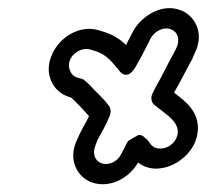

<svg xmlns="http://www.w3.org/2000/svg" viewBox="-20 -603 518 481"><path d="M327 -265C327 -265 302 -251 301 -250C297 -244 294 -236 290 -229L283 -216C276 -201 255 -187 234 -194C218 -200 210 -218 220 -241L224 -252C234 -271 245 -288 255 -313C258 -321 258 -330 254 -336C239 -358 219 -373 207 -388C207 -389 206 -389 206 -389L196 -398C193 -401 190 -404 186 -405L173 -409C164 -412 159 -417 155 -427C143 -458 179 -487 206 -479L219 -475C239 -469 254 -456 267 -440L278 -427C278 -427 297 -396 320 -436C332 -457 341 -474 351 -494L357 -506C365 -522 387 -537 407 -530C425 -524 432 -505 422 -483L417 -473C399 -441 386 -412 369 -383C369 -382 368 -381 368 -381L362 -369C357 -358 359 -346 367 -340L395 -318C416 -302 430 -285 424 -263C419 -244 399 -229 378 -231C366 -232 360 -237 352 -249C349 -254 344 -257 344 -257C337 -264 334 -265 327 -265ZM151 -361 159 -358C175 -343 189 -328 203 -312C196 -297 187 -283 179 -266L174 -255C148 -203 174 -159 210 -146C256 -130 305 -158 326 -196C374 -157 457 -197 473 -260C486 -312 452 -343 430 -360L416 -371C433 -400 447 -429 462 -456C462 -457 463 -458 463 -459L468 -470C494 -522 466 -566 431 -578C381 -596 330 -558 312 -522L306 -510C302 -503 299 -497 296 -490C283 -503 264 -516 241 -523L228 -527C180 -542 130 -510 111 -468C87 -417 115 -372 151 -361Z"/></svg>

Font: Blanket
Style: BdOutlineObl
Weight: 700
Foundry: Cannot Into Space Fonts
Version: Version 0.9